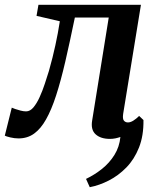

<svg xmlns="http://www.w3.org/2000/svg" viewBox="-51 -568 666 799"><path d="M322.5 211 307 176.5Q342.5 159.5 373.5 134.8Q404.5 110 425.2 76.8Q446 43.5 450 2Q440 5.5 429 7.8Q418 10 406.5 10Q368 10 347 -9Q326 -28 332.5 -66.5L401.5 -495H260.5Q239.5 -393 220.8 -312Q202 -231 182.5 -170.8Q163 -110.5 140.5 -71Q119 -32.5 91.2 -12.2Q63.5 8 26 8Q9.5 8 -8.2 3.8Q-26 -0.5 -31 -3.5L-2 -120Q2 -118 12 -114.5Q22 -111 34.5 -107.8Q47 -104.5 57.5 -104.5Q74.5 -104.5 88.5 -121.5Q102.5 -138.5 114.2 -164.5Q126 -190.5 135.5 -219.5Q145 -248.5 152.5 -272.5Q161 -302 167.5 -328.5Q174 -355 179.5 -380Q185 -405 189.5 -429.5Q194 -454 198 -479.5L101 -502L109 -548H535.5L461.5 -94Q458.5 -73 464.8 -65.8Q471 -58.5 481.5 -58.5Q492 -58.5 504.2 -66.2Q516.5 -74 528 -85.5L546 -68.5Q547 -3.5 527.5 45.8Q508 95 474.8 129Q441.5 163 401.8 183.2Q362 203.5 322.5 211Z"/></svg>

Font: Merriweather 36pt SemiBold
Style: Italic
Weight: 600
Italic angle: -7.8°
Version: Version 2.101